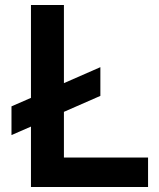

<svg xmlns="http://www.w3.org/2000/svg" viewBox="-20 -749 637 769"><path d="M104 0V-242L26 -208V-323L104 -357V-729H236V-416L382 -480V-365L236 -301V-118H573V0Z"/></svg>

Font: Mona Sans SemiBold
Style: Regular
Weight: 600
Designer: Deni Anggara
Foundry: GitHub
Version: Version 2.000;Glyphs 3.2.3 (3260)